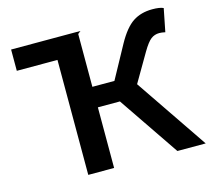

<svg xmlns="http://www.w3.org/2000/svg" viewBox="-104 -853 1070 976"><g transform="rotate(-15 431.0 -364.5)"><path d="M30 -717H395L380 -705V-427H496L590 -599Q631 -673 673.5 -701Q716 -729 776 -729Q815 -729 834 -720L810 -599Q792 -603 779 -603Q754 -603 735 -588.5Q716 -574 690 -530L603 -381L862 0H713L496 -319H380V0H244V-605H30Z"/></g></svg>

Font: Nebula Sans Semibold
Style: Regular
Weight: 600
Designer: Paul D. Hunt for Adobe (as Source Sans)
Foundry: Nebula Entertainment & Broadcasting LLC
Version: Version 1.010